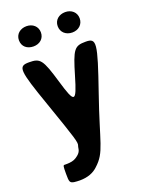

<svg xmlns="http://www.w3.org/2000/svg" viewBox="-172 -812 844 1108"><g transform="rotate(-20 250.5 -258.0)"><path d="M58 151C58 199 60 207 87 211C97 212 108 213 120 213C170 213 206 198 232 173C306 106 299 51 395 -225C490 -500 493 -528 425 -528C356 -528 344 -513 300 -364C256 -215 246 -215 202 -364C158 -513 146 -528 77 -528C8 -528 10 -504 94 -264C178 -23 186 3 179 21C172 39 181 58 140 84C125 94 105 98 79 98H69C59 97 58 102 58 151ZM134 -605C172 -605 201 -629 201 -667C201 -704 172 -729 134 -729C96 -729 66 -705 66 -667C66 -628 95 -605 134 -605ZM372 -604C410 -604 439 -629 439 -667C439 -704 410 -729 372 -729C334 -729 304 -705 304 -667C304 -629 333 -604 372 -604Z"/></g></svg>

Font: Asimov Print
Style: A
Weight: 500
Designer: Google
Version: Version 2.000980: 2014